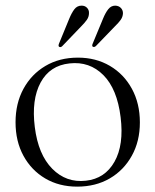

<svg xmlns="http://www.w3.org/2000/svg" viewBox="-20 -668 565 698"><path d="M263.5 -458.5Q328.5 -458.5 379.5 -428.5Q430.5 -398.5 459.5 -345.2Q488.5 -292 488.5 -223Q488.5 -154.5 459.2 -101.8Q430 -49 378.8 -19.2Q327.5 10.5 260.5 10.5Q195 10.5 144.5 -19.2Q94 -49 65.2 -101.8Q36.5 -154.5 36.5 -223.5Q36.5 -292 65.2 -345Q94 -398 145 -428.2Q196 -458.5 263.5 -458.5ZM292 -11Q361.5 -18.5 396.2 -80Q431 -141.5 418.5 -242Q406 -344.5 355.8 -395Q305.5 -445.5 233 -437.5Q161 -430 127.5 -367.8Q94 -305.5 106.5 -206Q119 -106 170 -54.5Q221 -3 292 -11ZM231.5 -599.5Q240.5 -621.5 250.5 -634.5Q260.5 -647.5 276.5 -647.5Q289 -647.5 296.5 -639.5Q304 -631.5 303.5 -620.5Q303.5 -607 295.8 -596Q288 -585 276 -573L206 -500Q200 -494.5 195 -498Q191 -500.5 194.5 -509.5ZM354.5 -600Q363.5 -622 373.8 -634.8Q384 -647.5 399 -647.5Q412 -647 419.5 -639Q427 -631 427 -620Q426.5 -606.5 418.5 -595.5Q410.5 -584.5 398.5 -573L328.5 -500.5Q322 -495 317 -498.5Q313.5 -501.5 317 -509.5Z"/></svg>

Font: Fraunces 72pt Light
Style: Regular
Weight: 300
Version: Version 1.000;[0bf87f6ff]